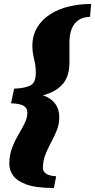

<svg xmlns="http://www.w3.org/2000/svg" viewBox="-20 -733 483 976"><path d="M443.4 -712.9 437.5 -647.5Q386.7 -646.5 359.9 -612.8Q333 -579.1 333 -516.6V-414.1Q333 -334 286.6 -293Q240.2 -252 161.1 -241.2L164.1 -254.9Q215.8 -250 248.5 -219.2Q281.2 -188.5 281.2 -137.7Q281.2 -101.6 268.6 -70.3Q255.9 -39.1 239.7 -9.3Q223.6 20.5 210.9 52.2Q198.2 84 198.2 122.1Q198.2 138.7 214.4 149.9Q230.5 161.1 265.6 163.1L253.9 222.7Q162.1 222.7 112.8 204.1Q63.5 185.5 45.4 157.7Q27.3 129.9 27.3 101.6Q27.3 56.6 41 20Q54.7 -16.6 73.2 -47.9Q91.8 -79.1 105.5 -106.9Q119.1 -134.8 119.1 -161.1Q119.1 -182.6 101.6 -194.3Q84 -206.1 36.1 -208L51.8 -282.2Q105.5 -284.2 133.8 -298.3Q162.1 -312.5 162.1 -363.3Q162.1 -397.5 153.3 -432.6Q144.5 -467.8 144.5 -498Q144.5 -552.7 168.9 -593.3Q193.4 -633.8 235.4 -660.6Q277.3 -687.5 331.1 -700.2Q384.8 -712.9 443.4 -712.9Z"/></svg>

Font: Crimson Pro Black
Style: Italic
Weight: 900
Italic angle: -12°
Designer: Jacques Le Bailly
Foundry: Baron von Fonthausen
Version: Version 1.003